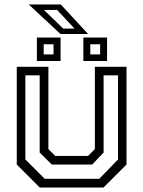

<svg xmlns="http://www.w3.org/2000/svg" viewBox="-20 -839 641 859"><path d="M158 0 55 -103V-540H196.5V-172L227 -141.5H374L404.5 -172V-540H546V-103L443 0ZM180 -39H424L508 -125.5V-502H443.5V-156.5L392.5 -103H211.5L157.5 -156.5V-502H93.5V-125.5ZM353 -566V-671H459V-566ZM145 -566V-671H251V-566ZM175.5 -595.5H219.5V-641H175.5ZM384 -595.5H428V-641H384ZM374 -687H250.5L108.5 -819H252ZM313.5 -711 235.5 -794.5H176.5L263 -711Z"/></svg>

Font: Tourney Thin
Style: Regular
Weight: 400
Version: Version 1.015